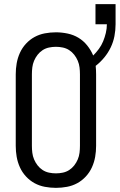

<svg xmlns="http://www.w3.org/2000/svg" viewBox="-20 -899 578 927"><path d="M250 8Q223 8 196.5 3Q170 -2 147 -14.5Q124 -27 105.5 -47Q87 -67 76 -91.5Q65 -116 60.5 -142Q56 -168 56 -195V-540Q56 -567 60.5 -593Q65 -619 76 -643.5Q87 -668 105.5 -688Q124 -708 147 -720.5Q170 -733 196.5 -738Q223 -743 250 -743Q278 -743 306.5 -737Q335 -731 359 -716.5Q383 -702 401 -679.5Q419 -657 430 -631Q445 -646 457.5 -663Q470 -680 478 -699.5Q486 -719 491 -740Q496 -761 496 -782H441V-879H538V-782Q538 -753 532.5 -724.5Q527 -696 514.5 -670Q502 -644 483.5 -621.5Q465 -599 442 -581Q443 -570 443.5 -560Q444 -550 444 -540V-195Q444 -168 439.5 -142Q435 -116 424 -91.5Q413 -67 394.5 -47Q376 -27 353 -14.5Q330 -2 303.5 3Q277 8 250 8ZM250 -62Q267 -62 283.5 -65.5Q300 -69 314 -78Q328 -87 338.5 -100.5Q349 -114 355.5 -129.5Q362 -145 364 -161.5Q366 -178 366 -195V-540Q366 -557 364 -573.5Q362 -590 355.5 -605.5Q349 -621 338.5 -634.5Q328 -648 314 -657Q300 -666 283.5 -669.5Q267 -673 250 -673Q233 -673 216.5 -669.5Q200 -666 186 -657Q172 -648 161.5 -634.5Q151 -621 144.5 -605.5Q138 -590 136 -573.5Q134 -557 134 -540V-195Q134 -178 136 -161.5Q138 -145 144.5 -129.5Q151 -114 161.5 -100.5Q172 -87 186 -78Q200 -69 216.5 -65.5Q233 -62 250 -62Z"/></svg>

Font: Iosevka Fuck
Style: Regular
Weight: 400
Monospace: yes
Designer: Belleve Invis
Foundry: Belleve Invis
Version: Version 28.0.7; ttfautohint (v1.8.3)